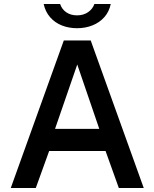

<svg xmlns="http://www.w3.org/2000/svg" viewBox="-20 -943 774 963"><path d="M300 -740H435L701 0H576L509.5 -185.5H226.5L159.5 0H34ZM478 -296.5 367.5 -619.5 256 -296.5ZM366.5 -801.5Q325.5 -801.5 290.5 -815.2Q255.5 -829 231.5 -856.5Q207.5 -884 199 -923H281.5Q290 -897 312.2 -881.5Q334.5 -866 366.5 -866Q398.5 -866 421.5 -881.8Q444.5 -897.5 453.5 -923H535.5Q527.5 -884.5 503.5 -857.2Q479.5 -830 444 -815.8Q408.5 -801.5 366.5 -801.5Z"/></svg>

Font: 1883 Sans SemiBold
Style: Regular
Weight: 600
Designer: 1883 Sans project is a fork of Public Sans.
Version: Version 1.009